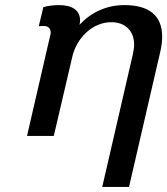

<svg xmlns="http://www.w3.org/2000/svg" viewBox="-20 -533 656 753"><path d="M86 0H191L263 -308C279 -382 341 -446 417 -446C472 -446 506 -411 506 -358C506 -347 504 -334 501 -320L381 200H486L609 -332C614 -354 616 -373 616 -389C616 -471 566 -513 468 -513C398 -513 338 -485 292 -436C294 -444 294 -452 294 -453C294 -492 264 -513 212 -513C195 -513 169 -511 150 -505L132 -430C138 -431 144 -431 147 -431H152C167 -431 179 -424 179 -403Z"/></svg>

Font: Perun Medium Italic
Style: Regular
Weight: 500
Italic angle: -12°
Foundry: Copyright (c) Stefan Peev, Context Ltd, 2016
Version: Version 1.026